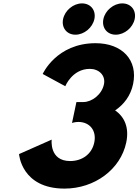

<svg xmlns="http://www.w3.org/2000/svg" viewBox="-20 -1094 814 1129"><path d="M462.3 -1074C411.3 -1074 361.7 -1033 351 -982C340.3 -931 372.6 -890 423.6 -890C474.6 -890 524.3 -931 535 -982C545.7 -1033 513.3 -1074 462.3 -1074ZM699.3 -1074C648.3 -1074 598.7 -1033 588 -982C577.3 -931 609.6 -890 660.6 -890C711.6 -890 761.3 -931 772 -982C782.7 -1033 750.3 -1074 699.3 -1074ZM363.9 -587C363.9 -587 404.4 -689 508.4 -689C561.4 -689 602.4 -651 591.2 -598C578.6 -538 520.4 -494 470.4 -494H429.4L403.5 -371C403.5 -371 420.8 -377 440.8 -377C506.8 -377 549.3 -327 534.3 -256C519.6 -186 461.4 -147 392.4 -147C268.4 -147 283.9 -273 283.9 -273L92 -188C92 -188 105.3 15 359.3 15C536.3 15 689.1 -98 722.3 -256C740.6 -343 712.9 -406 657.1 -445C709.4 -480 748.4 -532 762.7 -600C792.1 -740 699.1 -840 542.1 -840C311.1 -840 231.1 -659 231.1 -659Z"/></svg>

Font: Hussar
Style: BdOblTwo
Weight: 700
Foundry: Cannot Into Space Fonts
Version: Version 2.00